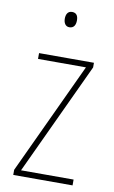

<svg xmlns="http://www.w3.org/2000/svg" viewBox="-84 -819 484 813"><g transform="rotate(10 158.5 -412.5)"><path d="M159 -774C139 -774 133 -757 133 -741C133 -723 141 -708 158 -708C177 -708 185 -722 185 -742C185 -758 180 -774 159 -774ZM288 -51V-76H62L287 -558V-578H51V-553H257L33 -73V-51Z"/></g></svg>

Font: Noto Sans Tamil UI Condensed Thin
Style: Regular
Weight: 100
Width: 3
Designer: Jelle Bosma - Monotype Design Team
Foundry: Monotype Imaging Inc.
Version: Version 2.004